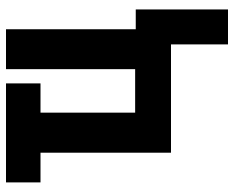

<svg xmlns="http://www.w3.org/2000/svg" viewBox="-90 -500 780 640"><g transform="rotate(-90 300.0 -180.0)"><path d="M472 0H111V-435H12V-550H342V-435H244.5V-119.5H389.5V-550H522.5V-117.5H588.5V190H472Z"/></g></svg>

Font: JuliaMono
Style: Bold
Weight: 700
Monospace: yes
Designer: cormullion
Foundry: corm
Version: Version 0.055; ttfautohint (v1.8.4)